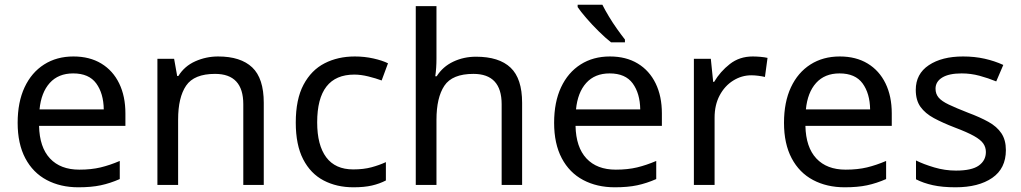

<svg xmlns="http://www.w3.org/2000/svg" viewBox="-20 -786 4340 816"><path d="M292 -546Q361 -546 410.5 -516Q460 -486 486.5 -431.5Q513 -377 513 -304V-251H146Q148 -160 192.5 -112.5Q237 -65 317 -65Q368 -65 407.5 -74.5Q447 -84 489 -102V-25Q448 -7 408 1.5Q368 10 313 10Q237 10 178.5 -21Q120 -52 87.5 -113.5Q55 -175 55 -264Q55 -352 84.5 -415Q114 -478 167.5 -512Q221 -546 292 -546ZM291 -474Q228 -474 191.5 -433.5Q155 -393 148 -321H421Q420 -389 389 -431.5Q358 -474 291 -474Z M907 -546Q1003 -546 1052 -499.5Q1101 -453 1101 -349V0H1014V-343Q1014 -472 894 -472Q805 -472 771 -422Q737 -372 737 -278V0H649V-536H720L733 -463H738Q764 -505 810 -525.5Q856 -546 907 -546Z M1482 10Q1411 10 1355.5 -19Q1300 -48 1268.5 -109Q1237 -170 1237 -265Q1237 -364 1270 -426Q1303 -488 1359.5 -517Q1416 -546 1488 -546Q1529 -546 1567 -537.5Q1605 -529 1629 -517L1602 -444Q1578 -453 1546 -461Q1514 -469 1486 -469Q1328 -469 1328 -266Q1328 -169 1366.5 -117.5Q1405 -66 1481 -66Q1525 -66 1558.5 -75Q1592 -84 1620 -97V-19Q1593 -5 1560.5 2.5Q1528 10 1482 10Z M1835 -537Q1835 -497 1830 -462H1836Q1862 -503 1906.5 -524Q1951 -545 2003 -545Q2101 -545 2150 -498.5Q2199 -452 2199 -349V0H2112V-343Q2112 -472 1992 -472Q1902 -472 1868.5 -421.5Q1835 -371 1835 -277V0H1747V-760H1835Z M2572 -546Q2641 -546 2690.5 -516Q2740 -486 2766.5 -431.5Q2793 -377 2793 -304V-251H2426Q2428 -160 2472.5 -112.5Q2517 -65 2597 -65Q2648 -65 2687.5 -74.5Q2727 -84 2769 -102V-25Q2728 -7 2688 1.5Q2648 10 2593 10Q2517 10 2458.5 -21Q2400 -52 2367.5 -113.5Q2335 -175 2335 -264Q2335 -352 2364.5 -415Q2394 -478 2447.5 -512Q2501 -546 2572 -546ZM2571 -474Q2508 -474 2471.5 -433.5Q2435 -393 2428 -321H2701Q2700 -389 2669 -431.5Q2638 -474 2571 -474ZM2540 -766Q2551 -744 2567.5 -716.5Q2584 -689 2602.5 -663Q2621 -637 2636 -618V-606H2577Q2554 -624 2525 -652.5Q2496 -681 2471.5 -709.5Q2447 -738 2435 -756V-766Z M3179 -546Q3194 -546 3211.5 -544.5Q3229 -543 3242 -540L3231 -459Q3218 -462 3202.5 -464Q3187 -466 3173 -466Q3132 -466 3096 -443.5Q3060 -421 3038.5 -380.5Q3017 -340 3017 -286V0H2929V-536H3001L3011 -438H3015Q3041 -482 3082 -514Q3123 -546 3179 -546Z M3549 -546Q3618 -546 3667.5 -516Q3717 -486 3743.5 -431.5Q3770 -377 3770 -304V-251H3403Q3405 -160 3449.5 -112.5Q3494 -65 3574 -65Q3625 -65 3664.5 -74.5Q3704 -84 3746 -102V-25Q3705 -7 3665 1.5Q3625 10 3570 10Q3494 10 3435.5 -21Q3377 -52 3344.5 -113.5Q3312 -175 3312 -264Q3312 -352 3341.5 -415Q3371 -478 3424.5 -512Q3478 -546 3549 -546ZM3548 -474Q3485 -474 3448.5 -433.5Q3412 -393 3405 -321H3678Q3677 -389 3646 -431.5Q3615 -474 3548 -474Z M4255 -148Q4255 -70 4197 -30Q4139 10 4041 10Q3985 10 3944.5 1Q3904 -8 3873 -24V-104Q3905 -88 3950.5 -74.5Q3996 -61 4043 -61Q4110 -61 4140 -82.5Q4170 -104 4170 -140Q4170 -160 4159 -176Q4148 -192 4119.5 -208Q4091 -224 4038 -244Q3986 -264 3949 -284Q3912 -304 3892 -332Q3872 -360 3872 -404Q3872 -472 3927.5 -509Q3983 -546 4073 -546Q4122 -546 4164.5 -536.5Q4207 -527 4244 -510L4214 -440Q4180 -454 4143 -464Q4106 -474 4067 -474Q4013 -474 3984.5 -456.5Q3956 -439 3956 -409Q3956 -387 3969 -371.5Q3982 -356 4012.5 -341.5Q4043 -327 4094 -307Q4145 -288 4181 -268Q4217 -248 4236 -219.5Q4255 -191 4255 -148Z"/></svg>

Font: Noto Sans Takri
Style: Regular
Weight: 400
Designer: Monotype Design Team
Foundry: Monotype Imaging Inc.
Version: Version 2.003; ttfautohint (v1.8.4.7-5d5b)